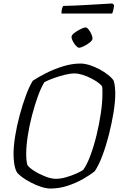

<svg xmlns="http://www.w3.org/2000/svg" viewBox="-20 -1086 696 1106"><path d="M270 0Q247 0 217.5 -9.5Q188 -19 159 -34Q130 -49 107.5 -65.5Q85 -82 76 -96Q66 -116 62 -143Q58 -170 58 -199Q58 -244 67.5 -303Q77 -362 93.5 -423Q110 -484 129.5 -536.5Q149 -589 169 -621Q199 -641 244 -664Q289 -687 341.5 -703.5Q394 -720 444 -720Q467 -720 496 -711Q525 -702 553 -687Q581 -672 603 -654.5Q625 -637 635 -621Q640 -605 642 -584.5Q644 -564 644 -546Q644 -500 634 -438Q624 -376 607.5 -311Q591 -246 570 -190Q549 -134 526 -100Q499 -78 458.5 -55Q418 -32 370 -16Q322 0 270 0ZM302 -56Q329 -56 360.5 -65Q392 -74 419 -86Q446 -98 459 -107Q481 -137 501 -191Q521 -245 536.5 -309Q552 -373 561 -435Q570 -497 570 -543Q570 -556 570 -567Q570 -578 568 -588Q563 -597 545.5 -610Q528 -623 504.5 -635Q481 -647 455.5 -655Q430 -663 409 -663Q385 -663 352.5 -655Q320 -647 288.5 -635.5Q257 -624 236 -613Q217 -583 198.5 -532Q180 -481 164.5 -421.5Q149 -362 140 -304Q131 -246 131 -200Q131 -157 138 -135Q148 -120 177 -101.5Q206 -83 240.5 -69.5Q275 -56 302 -56ZM435 -811Q428 -811 417.5 -822.5Q407 -834 399.5 -848.5Q392 -863 392 -873Q392 -884 408.5 -896.5Q425 -909 444.5 -918.5Q464 -928 473 -928Q481 -928 490.5 -916Q500 -904 506.5 -889Q513 -874 513 -864Q513 -854 497.5 -841.5Q482 -829 463.5 -820Q445 -811 435 -811ZM334 -1008Q334 -1026 337.5 -1037Q341 -1048 345 -1052Q374 -1052 414.5 -1054Q455 -1056 497.5 -1058.5Q540 -1061 574.5 -1063Q609 -1065 627 -1066L637 -1057Q636 -1041 632.5 -1027.5Q629 -1014 626 -1008Z"/></svg>

Font: Texturina Thin
Style: Italic
Weight: 100
Italic angle: -11°
Designer: Guillermo Torres Carreño
Foundry: Omnibus-Type
Version: Version 1.002; ttfautohint (v1.8.3)